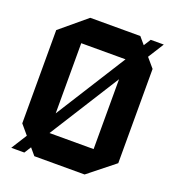

<svg xmlns="http://www.w3.org/2000/svg" viewBox="-130 -817 837 919"><g transform="rotate(20 288.0 -357.0)"><path d="M31 0V-1L481 -714H547V-713L97 0ZM148 0 40 -128V-129H403V0ZM40 -129V-603L173 -714H174V-129ZM403 0V-585H537V-106L404 0ZM174 -585V-714H428L537 -586V-585Z"/></g></svg>

Font: Foldit SemiBold
Style: Regular
Weight: 600
Version: Version 1.003